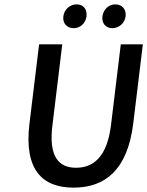

<svg xmlns="http://www.w3.org/2000/svg" viewBox="-20 -847 675 879"><path d="M317 12C461 12 564 -69 590 -282L634 -644H533L488 -273C470 -129 408 -79 328 -79C249 -79 202 -130 220 -273L265 -644H159L115 -282C89 -69 174 12 317 12ZM376 -772C380 -804 362 -827 331 -827C300 -827 274 -804 270 -772C266 -741 286 -718 317 -718C348 -718 372 -741 376 -772ZM555 -772C559 -804 539 -827 508 -827C478 -827 453 -804 449 -772C445 -741 464 -718 494 -718C525 -718 551 -741 555 -772Z"/></svg>

Font: Falling Sky
Style: LightObl
Weight: 400
Designer: Paul D. Hunt
Foundry: Adobe Systems Incorporated
Version: Version 1.02